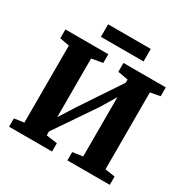

<svg xmlns="http://www.w3.org/2000/svg" viewBox="-199 -1091 1243 1269"><g transform="rotate(30 422.5 -457.0)"><path d="M38 0V-63.5L112 -74V-662L39 -675.5V-743H366.5V-676.5L282 -661.5V-214L354.5 -328.5L560.5 -637.5V-661.5L482 -675.5V-743H805V-675.5L730.5 -661.5V-75L806.5 -63.5V0H483V-63.5L560.5 -75V-527.5L493.5 -415.5L282 -104.5V-75L366 -63.5V0ZM592 -913.5V-818H266.5V-913.5Z"/></g></svg>

Font: Merriweather 24pt Black
Style: Regular
Weight: 900
Designer: Eben Sorkin
Foundry: Eben Sorkin
Version: Version 2.100